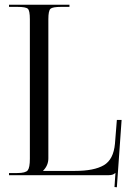

<svg xmlns="http://www.w3.org/2000/svg" viewBox="-20 -739 555 810"><path d="M18 0V-9H53Q88 -9 97 -20.5Q106 -32 106 -69V-658Q106 -694 97.5 -702Q89 -710 53 -710H18V-719H273V-710H238Q202 -710 193 -702Q184 -694 184 -658V-71Q184 -41 162 -19V-18H297Q377 -18 418 -42Q459 -66 465 -133L473 -233H493L473 51L463 50L467 -9H466Q457 0 439 0Z"/></svg>

Font: FoglihtenNo06
Style: Regular
Weight: 500
Designer: gluk (gluksza@wp.pl)
Foundry: gluk (gluksza@wp.pl)
Version: Version 0.76